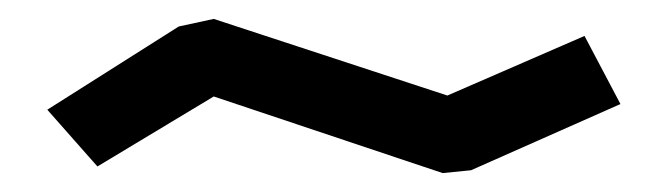

<svg xmlns="http://www.w3.org/2000/svg" viewBox="-20 -359 706 203"><path d="M448 -176 206 -257 83 -183 30 -243 169 -331 206 -339 453 -258 598 -321 636 -249 478 -179Z"/></svg>

Font: ZCOOL KuaiLe
Style: Regular
Weight: 400
Designer: Lui Bingke
Foundry: ZCOOL
Version: Version 3.51;August 12, 2021;FontCreator 13.0.0.2613 64-bit